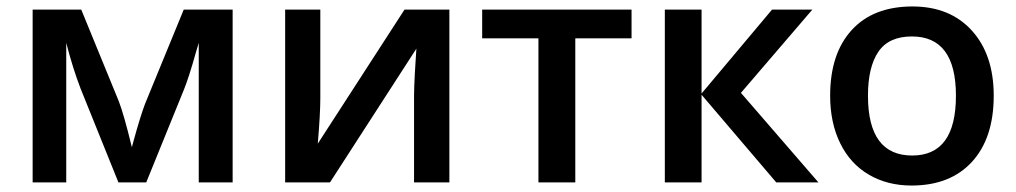

<svg xmlns="http://www.w3.org/2000/svg" viewBox="-20 -570 3175 600"><path d="M392.1 -109.9 398.4 -133.3Q418.5 -206.1 433.1 -245.1L554.2 -540H707V0H601.1V-436L592.3 -406.7Q570.3 -328.1 555.2 -291L437 0H350.1L231.9 -293Q207.5 -356.4 187 -436V0H82V-540H233.9L351.1 -253.9Q366.7 -214.4 392.1 -109.9Z M981 -540V-263.2Q981 -214.8 973.1 -121.1L1244.1 -540H1384.3V0H1273.9V-272Q1273.9 -294.4 1276.6 -344.7Q1279.3 -395 1281.2 -418L1011.2 0H871.1V-540Z M1953.6 -540V-450.2H1777.8V0H1662.6V-450.2H1486.8V-540Z M2392.6 -540H2518.6L2295.4 -279.8L2537.6 0H2405.8L2172.4 -273.9V0H2057.6V-540H2172.4V-277.8Z M3085.4 -271Q3085.4 -138.7 3017.6 -64.5Q2949.7 9.8 2828.6 9.8Q2752.9 9.8 2694.8 -24.4Q2636.7 -58.6 2605.5 -122.6Q2574.2 -186.5 2574.2 -271Q2574.2 -402.3 2641.6 -476.1Q2709 -549.8 2831.5 -549.8Q2948.7 -549.8 3017.1 -474.4Q3085.4 -398.9 3085.4 -271ZM2692.4 -271Q2692.4 -84 2830.6 -84Q2967.3 -84 2967.3 -271Q2967.3 -456.1 2829.6 -456.1Q2757.3 -456.1 2724.9 -408.2Q2692.4 -360.4 2692.4 -271Z"/></svg>

Font: JBL Sans
Style: Semibold
Weight: 600
Version: Version 1.10